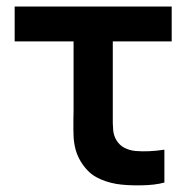

<svg xmlns="http://www.w3.org/2000/svg" viewBox="-20 -560 594 589"><path d="M228.2 -63.8Q217 -82.2 211.9 -101.4Q206.8 -120.6 205.8 -140Q204.8 -159.3 205.2 -193.5Q205.7 -202.1 205.7 -220.7V-433H25V-540H506.7V-433H326V-227.3V-210.9Q325.5 -178.5 327.2 -160.9Q329 -143.2 337 -130.2Q346.3 -114.6 361.6 -106.6Q376.8 -98.6 396 -96.8Q435.9 -93.5 484.3 -100.8V0Q455.8 8 411.6 8.6Q367.5 9.2 336.8 4.2Q301.6 -2 274.8 -16.9Q248 -31.8 228.2 -63.8Z"/></svg>

Font: Tap Sans
Style: Regular
Weight: 400
Designer: Tap Payments
Foundry: Tap Payments
Version: Version 1.001;Glyphs 3.1.2 (3151)